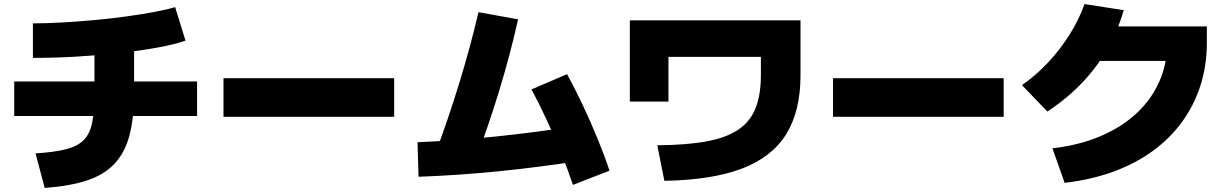

<svg xmlns="http://www.w3.org/2000/svg" viewBox="-20 -840 6040 945"><path d="M155 -85Q248 -91 305 -105.5Q362 -120 392.5 -151Q423 -182 434 -238.5Q445 -295 445 -385V-675H640V-385Q640 -261 617.5 -175Q595 -89 544 -34.5Q493 20 408.5 48Q324 76 200 85ZM50 -269V-439H950V-269ZM142 -725Q209 -725 288 -729.5Q367 -734 448 -741.5Q529 -749 604.5 -759.5Q680 -770 741.5 -781.5Q803 -793 842 -805L893 -640Q842 -622 758.5 -606.5Q675 -591 572.5 -579.5Q470 -568 359.5 -561.5Q249 -555 142 -555Z M1080 -265V-455H1920V-265Z M2125 -90Q2189 -263 2242 -436Q2295 -609 2335 -780L2530 -745Q2491 -570 2435.5 -388.5Q2380 -207 2310 -25ZM2035 -140Q2228 -148 2424 -168.5Q2620 -189 2820 -220L2845 -50Q2635 -17 2434.5 3Q2234 23 2040 30ZM2800 70Q2775 -5 2741 -88.5Q2707 -172 2669.5 -252.5Q2632 -333 2596 -400L2771 -475Q2809 -406 2847.5 -324.5Q2886 -243 2920.5 -159Q2955 -75 2980 0Z M3215 -125Q3359 -126 3457 -144Q3555 -162 3614 -202Q3673 -242 3699 -308Q3725 -374 3725 -470V-560H3270V-340H3080V-740H3920V-470Q3920 -293 3849.5 -179.5Q3779 -66 3631 -10Q3483 46 3250 50Z M4080 -265V-455H4920V-265Z M5160 -110Q5290 -125 5394.5 -169Q5499 -213 5572.5 -281Q5646 -349 5685.5 -437.5Q5725 -526 5725 -630L5805 -540H5330V-710H5920V-630Q5920 -518 5888.5 -419.5Q5857 -321 5797.5 -239.5Q5738 -158 5652.5 -96Q5567 -34 5458 5.5Q5349 45 5220 60ZM5010 -421Q5078 -468 5138 -532Q5198 -596 5244.5 -670Q5291 -744 5318 -820L5511 -790Q5481 -687 5429.5 -597.5Q5378 -508 5305 -431.5Q5232 -355 5135 -291Z"/></svg>

Font: M PLUS 1 Thin Black
Style: Regular
Weight: 900
Version: Version 1.001